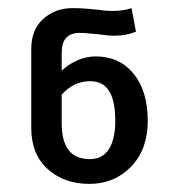

<svg xmlns="http://www.w3.org/2000/svg" viewBox="-20 -716 436 473"><path d="M344 -418Q344 -348 303 -305.5Q262 -263 200 -263Q138 -263 97.5 -299.5Q57 -336 57 -401V-595Q57 -643 86.5 -669.5Q116 -696 159 -696Q185 -696 221 -692Q241 -689 255 -689Q285 -689 304 -696L315 -638Q291 -628 262 -628Q245 -628 219 -632Q213 -632 200.5 -633.5Q188 -635 176 -635Q132 -635 132 -586V-542Q149 -558 171 -567.5Q193 -577 216 -577Q274 -577 309 -534.5Q344 -492 344 -418ZM264 -418Q264 -467 249 -491.5Q234 -516 202 -516Q162 -516 132 -483V-412Q132 -324 201 -324Q233 -324 248.5 -349Q264 -374 264 -418Z"/></svg>

Font: Fira GO
Style: Regular
Weight: 400
Designer: Carrois Corporate
Foundry: Carrois Corporate GbR
Version: Version 0.300